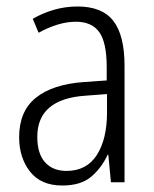

<svg xmlns="http://www.w3.org/2000/svg" viewBox="-20 -562 475 592"><path d="M219 -542Q295 -542 329.5 -497.5Q364 -453 364 -359V0H322L314 -85H312Q293 -44 261 -17Q229 10 172 10Q106 10 72.5 -33Q39 -76 39 -139Q39 -219 90.5 -260.5Q142 -302 238 -309L309 -314V-355Q309 -431 286 -463Q263 -495 214 -495Q161 -495 99 -461L81 -504Q112 -522 147 -532Q182 -542 219 -542ZM244 -267Q95 -257 95 -140Q95 -88 119 -61.5Q143 -35 185 -35Q247 -35 278.5 -84Q310 -133 310 -216V-272Z"/></svg>

Font: Noto Sans Devanagari UI Condensed Light
Style: Regular
Weight: 300
Width: 3
Designer: Jelle Bosma - Monotype Design Team
Foundry: Monotype Imaging Inc.
Version: Version 2.004; ttfautohint (v1.8.4.7-5d5b)